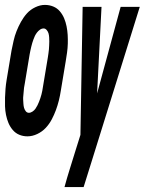

<svg xmlns="http://www.w3.org/2000/svg" viewBox="-42 -548 590 783"><path d="M70 8Q52 8 36.5 1.5Q21 -5 10 -18Q-1 -31 -7.5 -46.5Q-14 -62 -17.5 -79.5Q-21 -97 -21.5 -114.5Q-22 -132 -21.5 -150Q-21 -168 -19.5 -186Q-18 -204 -15 -222L5 -342Q9 -362 13.5 -382Q18 -402 25.5 -421Q33 -440 43.5 -459Q54 -478 68 -493.5Q82 -509 102 -518.5Q122 -528 141 -528Q159 -528 175 -521.5Q191 -515 202 -502Q213 -489 219.5 -473.5Q226 -458 229.5 -440.5Q233 -423 234 -405.5Q235 -388 234.5 -370Q234 -352 231.5 -334Q229 -316 226 -298L206 -178Q203 -158 198 -138Q193 -118 186 -99Q179 -80 169 -61Q159 -42 144.5 -26.5Q130 -11 110 -1.5Q90 8 70 8ZM76 -88Q83 -88 90.5 -93Q98 -98 102.5 -104.5Q107 -111 110.5 -118Q114 -125 117 -132.5Q120 -140 122.5 -147.5Q125 -155 127 -162.5Q129 -170 130.5 -178Q132 -186 133 -193L153 -313Q154 -322 155.5 -330Q157 -338 157.5 -346.5Q158 -355 158.5 -363Q159 -371 159 -379Q159 -387 158.5 -395.5Q158 -404 156 -411.5Q154 -419 148.5 -425.5Q143 -432 136 -432Q128 -432 121 -427Q114 -422 109 -415.5Q104 -409 100.5 -402Q97 -395 94.5 -387.5Q92 -380 89.5 -372.5Q87 -365 85.5 -357.5Q84 -350 82 -342Q80 -334 79 -327L59 -207Q57 -198 56 -190Q55 -182 54.5 -173.5Q54 -165 53 -157Q52 -149 52.5 -141Q53 -133 53.5 -124.5Q54 -116 56 -108.5Q58 -101 63 -94.5Q68 -88 76 -88ZM221 215Q231 178 242.5 141.5Q254 105 265 69L286 2L295 -520H372L354 -167L450 -520H528L334 103L299 215Z"/></svg>

Font: Iosevka Oblique
Style: Bold
Weight: 700
Italic angle: -9°
Monospace: yes
Designer: Belleve Invis
Foundry: Belleve Invis
Version: Version 32.5.0; ttfautohint (v1.8.4)